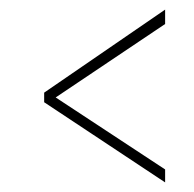

<svg xmlns="http://www.w3.org/2000/svg" viewBox="-20 -418 405 400"><path d="M324 -65V-38L72 -205V-225L324 -398V-368L96 -215Z"/></svg>

Font: Genos Thin
Style: Regular
Weight: 100
Designer: Robert E. Leuschke
Foundry: Robert E. Leuschke
Version: Version 1.010